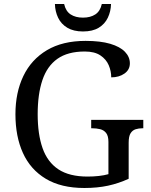

<svg xmlns="http://www.w3.org/2000/svg" viewBox="-20 -928 754 958"><path d="M401 10Q285 10 208.5 -36Q132 -82 94.5 -164.5Q57 -247 57 -358Q57 -466 96.5 -548.5Q136 -631 214 -677.5Q292 -724 407 -724Q481 -724 530 -709.5Q579 -695 603.5 -669.5Q628 -644 628 -612Q628 -580 601 -561Q574 -542 535 -542Q535 -573 522.5 -602.5Q510 -632 481 -651.5Q452 -671 403 -671Q318 -671 266.5 -634.5Q215 -598 191.5 -528Q168 -458 168 -358Q168 -258 192.5 -188.5Q217 -119 271.5 -83Q326 -47 417 -47Q446 -47 473 -50Q500 -53 521 -59V-220Q521 -250 509.5 -264.5Q498 -279 479.5 -283.5Q461 -288 439 -288H435V-330H695V-288H691Q672 -288 656.5 -283Q641 -278 631.5 -263Q622 -248 622 -216V-36Q572 -13 519 -1.5Q466 10 401 10ZM394 -771Q347 -771 316 -789.5Q285 -808 270 -839.5Q255 -871 254 -908H300Q308 -872 332.5 -856Q357 -840 394 -840Q431 -840 455.5 -856Q480 -872 488 -908H534Q533 -871 518 -839.5Q503 -808 472.5 -789.5Q442 -771 394 -771Z"/></svg>

Font: Noto Serif Malayalam
Style: Regular
Weight: 400
Designer: Indian type Foundry, Jelle Bosma, Monotype Design Team
Foundry: Monotype Imaging Inc.
Version: Version 2.103